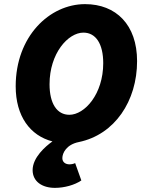

<svg xmlns="http://www.w3.org/2000/svg" viewBox="-20 -682 710 930"><path d="M246 228C292 228 342 214 374 192L344 108C336 112 326 114 316 114C298 114 282 104 282 84C282 59 302 18 362 6C536 -30 644 -193 644 -386C644 -562 542 -662 392 -662C220 -662 56 -506 56 -264C56 -119 126 -25 234 3C200 27 138 81 138 142C138 197 184 228 246 228ZM316 -126C256 -126 220 -180 220 -274C220 -424 310 -524 384 -524C444 -524 480 -470 480 -376C480 -226 390 -126 316 -126Z"/></svg>

Font: Source Sans Pro Black
Style: Italic
Weight: 900
Italic angle: -11°
Designer: Paul D. Hunt
Foundry: Adobe Systems Incorporated
Version: Version 3.006;hotconv 1.0.111;makeotfexe 2.5.65597